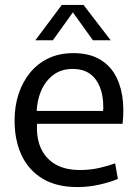

<svg xmlns="http://www.w3.org/2000/svg" viewBox="-20 -746 560 777"><path d="M293 11Q208 11 151.5 -23.5Q95 -58 67 -118.5Q39 -179 39 -258Q39 -316 55 -365Q71 -414 101.5 -451.5Q132 -489 176 -510Q220 -531 277 -531Q336 -531 377 -509.5Q418 -488 442 -449.5Q466 -411 474.5 -359Q483 -307 476 -245H89L134 -279Q123 -214 138.5 -164.5Q154 -115 195.5 -86.5Q237 -58 304 -58Q347 -58 384.5 -67Q422 -76 446 -85L457 -22Q427 -9 383 1Q339 11 293 11ZM90 -297H397Q398 -302 398 -306Q398 -310 398 -313Q398 -360 384 -394.5Q370 -429 343 -448Q316 -467 274 -467Q225 -467 191.5 -439.5Q158 -412 142 -367Q126 -322 129 -272ZM123 -583 230 -726H318L428 -583H356L275 -696L194 -583Z"/></svg>

Font: Murecho Thin
Style: Regular
Weight: 400
Version: Version 1.010